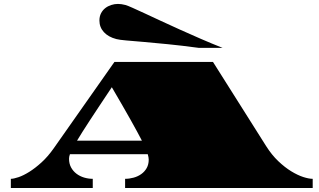

<svg xmlns="http://www.w3.org/2000/svg" viewBox="-20 -940 1596 960"><path d="M562 -744.6Q522 -754.9 499.5 -779.3Q477.1 -803.7 477.1 -837.4Q477.1 -857.9 485.1 -873.5Q493.2 -889.2 506.3 -899.4Q519.5 -909.7 536.1 -915Q552.7 -920.4 569.8 -920.4Q586.9 -920.4 607.4 -915Q617.7 -912.1 642.3 -901.1Q667 -890.1 702.9 -873.5Q738.8 -856.9 783.7 -835.9Q828.6 -814.9 879.2 -792.2Q929.7 -769.5 984.1 -745.8Q1038.6 -722.2 1092.8 -700.7H973.6Q886.7 -712.4 817.4 -719.2Q748 -726.1 696.3 -730.5Q644.5 -734.9 610.8 -737.8Q577.1 -740.7 562 -744.6ZM34.2 -45.9Q48.3 -45.9 72.8 -54.2Q97.2 -62.5 126.5 -80.8Q155.8 -99.1 187.5 -127.9Q219.2 -156.7 248.5 -198.2L552.2 -630.4H1044.9L1311 -209Q1338.9 -165 1371.6 -134Q1404.3 -103 1436.3 -83.5Q1468.3 -64 1496.3 -54.9Q1524.4 -45.9 1543.5 -45.9V0H605.5V-45.9Q627 -45.9 648.2 -51.8Q669.4 -57.6 686.3 -69.6Q703.1 -81.5 713.4 -99.6Q723.6 -117.7 723.6 -142.1Q723.6 -152.3 718.8 -168.9H329.6Q327.1 -162.1 326.2 -156.7Q325.2 -151.4 325.2 -146.5Q325.2 -121.6 335.4 -102.8Q345.7 -84 362.5 -71.3Q379.4 -58.6 400.6 -52.2Q421.9 -45.9 443.8 -45.9V0H34.2ZM689.5 -236.8Q679.2 -256.3 665.5 -282Q651.9 -307.6 633.3 -340.3Q614.7 -373 591.6 -413.6Q568.4 -454.1 539.1 -503.9Q505.4 -453.1 478 -412.1Q450.7 -371.1 429.4 -338.4Q408.2 -305.7 392.3 -280.8Q376.5 -255.9 365.2 -236.8Z"/></svg>

Font: Asset
Style: Regular
Weight: 400
Designer: Riccardo De Franceschi
Foundry: Sorkin Type Co.
Version: Version 1.001